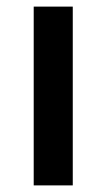

<svg xmlns="http://www.w3.org/2000/svg" viewBox="-20 -561 322 581"><path d="M200.2 0H82V-541H200.2Z"/></svg>

Font: Droid Sans TV
Style: Bold
Weight: 600
Version: Version 1.00